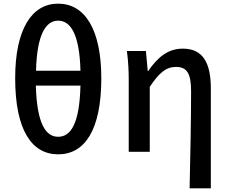

<svg xmlns="http://www.w3.org/2000/svg" viewBox="-20 -830 1253 1050"><path d="M298 14C443 14 534 -118 534 -402C534 -671 443 -810 298 -810C154 -810 63 -671 63 -402C63 -118 154 14 298 14ZM298 -82C232 -82 182 -149 176 -362H420C415 -149 365 -82 298 -82ZM177 -443C182 -645 232 -717 298 -717C365 -717 415 -645 420 -443Z M1017 200H1133V-346C1133 -486 1090 -564 980 -564C901 -564 844 -520 790 -441H788L778 -551H674C682 -492 684 -437 684 -394V0H799V-355C852 -435 890 -464 943 -464C1003 -464 1025 -427 1025 -332C1025 -183 1021 23 1017 200Z"/></svg>

Font: Noto Sans CJK SC Medium
Style: Regular
Weight: 500
Designer: Ryoko NISHIZUKA 西塚涼子 (kana, bopomofo & ideographs); Paul D. Hunt (Latin, Greek & Cyrillic); Sandoll Communications 산돌커뮤니
Foundry: Adobe
Version: Version 2.004;hotconv 1.0.118;makeotfexe 2.5.65603